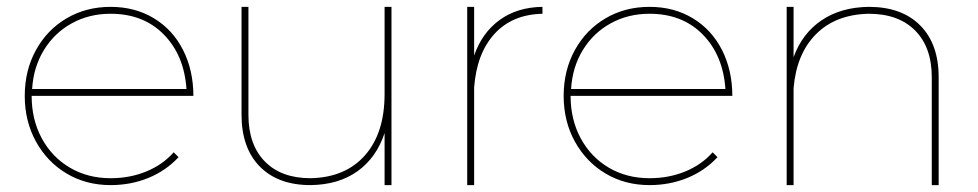

<svg xmlns="http://www.w3.org/2000/svg" viewBox="-20 -537 2836 557"><path d="M483.9 -95.2 498 -81.1Q461.9 -42 410.9 -21Q359.9 0 300.8 0Q230 0 173.6 -33.4Q117.2 -66.9 84.5 -126Q51.8 -185.1 51.8 -258.8Q51.8 -333 84.5 -392.1Q117.2 -451.2 173.6 -484.1Q230 -517.1 300.8 -517.1Q371.6 -517.1 426.3 -484.1Q481 -451.2 511 -392.1Q541 -333 541 -258.8H71.8Q71.8 -189.9 101.3 -135.5Q130.9 -81.1 182.9 -50.5Q234.9 -20 300.8 -20Q356.9 -20 404.5 -39.6Q452.1 -59.1 483.9 -95.2ZM73.2 -278.8H521Q514.2 -377 455.1 -437Q396 -497.1 300.8 -497.1Q238.8 -497.1 188.5 -469.5Q138.2 -441.9 107.7 -392.3Q77.1 -342.8 73.2 -278.8Z M1115.7 0H1095.7V-150.9Q1071.8 -79.1 1016.8 -40Q961.9 -1 880.9 0Q786.6 0 733.6 -54Q680.7 -107.9 680.7 -204.1V-517.1H700.7V-204.1Q700.7 -117.2 748.3 -68.6Q795.9 -20 880.9 -20Q981.9 -22 1038.8 -86.4Q1095.7 -150.9 1095.7 -264.2V-517.1H1115.7Z M1553.7 -517.1V-497.1Q1465.8 -495.1 1414.3 -438.5Q1362.8 -381.8 1355.5 -283.2V0H1335.4V-517.1H1355.5V-376Q1378.4 -441.9 1429.4 -479Q1480.5 -516.1 1553.7 -517.1Z M2047.4 -95.2 2061.5 -81.1Q2025.4 -42 1974.4 -21Q1923.3 0 1864.3 0Q1793.5 0 1737.1 -33.4Q1680.7 -66.9 1647.9 -126Q1615.2 -185.1 1615.2 -258.8Q1615.2 -333 1647.9 -392.1Q1680.7 -451.2 1737.1 -484.1Q1793.5 -517.1 1864.3 -517.1Q1935.1 -517.1 1989.7 -484.1Q2044.4 -451.2 2074.5 -392.1Q2104.5 -333 2104.5 -258.8H1635.3Q1635.3 -189.9 1664.8 -135.5Q1694.3 -81.1 1746.3 -50.5Q1798.3 -20 1864.3 -20Q1920.4 -20 1968 -39.6Q2015.6 -59.1 2047.4 -95.2ZM1636.7 -278.8H2084.5Q2077.6 -377 2018.6 -437Q1959.5 -497.1 1864.3 -497.1Q1802.2 -497.1 1752 -469.5Q1701.7 -441.9 1671.1 -392.3Q1640.6 -342.8 1636.7 -278.8Z M2703.1 -313V0H2683.1V-313Q2683.1 -399.9 2634.8 -448.5Q2586.4 -497.1 2500.5 -497.1Q2404.3 -495.1 2347.4 -438Q2290.5 -380.9 2282.2 -280.8V0H2262.2V-517.1H2282.2V-371.1Q2307.1 -439.9 2363.3 -478Q2419.4 -516.1 2500.5 -517.1Q2596.2 -517.1 2649.7 -463.1Q2703.1 -409.2 2703.1 -313Z"/></svg>

Font: Montserrat
Style: Thin
Weight: 250
Designer: Julieta Ulanovsky
Foundry: Julieta Ulanovsky
Version: Version 1.000;PS 002.000;hotconv 1.0.70;makeotf.lib2.5.58329